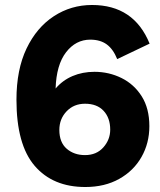

<svg xmlns="http://www.w3.org/2000/svg" viewBox="-20 -740 640 770"><path d="M322 10Q192 10 119 -75Q46 -160 46 -340Q46 -461 86.5 -545.5Q127 -630 196 -675Q265 -720 349 -720Q517 -720 580 -565L450 -503Q434 -543 408 -562Q382 -581 342 -581Q284 -581 245 -530.5Q206 -480 203 -385Q231 -418 271 -435Q311 -452 359 -452Q417 -452 467.5 -427Q518 -402 548.5 -353.5Q579 -305 579 -234Q579 -166 547.5 -110.5Q516 -55 458 -22.5Q400 10 322 10ZM321 -118Q367 -118 394.5 -149Q422 -180 422 -220Q422 -267 395.5 -295.5Q369 -324 321 -324Q276 -324 247 -293.5Q218 -263 218 -219Q218 -169 247.5 -143.5Q277 -118 321 -118Z"/></svg>

Font: Livvic
Style: Bold
Weight: 700
Designer: Jacques Le Bailly, Baron von Fonthausen
Version: Version 1.001; ttfautohint (v1.8.2)